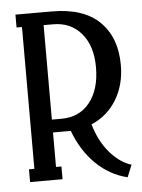

<svg xmlns="http://www.w3.org/2000/svg" viewBox="-51 -721 575 777"><g transform="rotate(-5 236.5 -332.5)"><path d="M309.1 -210.9Q329.1 -141.1 369.6 -94.5Q410.2 -47.9 456.1 -34.2L436 15.1Q364.7 -2 309.3 -55.7Q253.9 -109.4 223.1 -191.9H209H150.9V-51.8H172.9V0H41V-51.8H63V-627.9H41V-680.2H189Q317.4 -680.2 382.8 -616Q448.2 -551.8 448.2 -439.9Q448.2 -359.9 411.4 -299.3Q374.5 -238.8 309.1 -210.9ZM150.9 -244.1H189.9Q263.2 -244.1 305.2 -297.1Q347.2 -350.1 347.2 -439.9Q347.2 -526.4 304.2 -577.1Q261.2 -627.9 189.9 -627.9H150.9Z"/></g></svg>

Font: Margherita Semibold
Style: Regular
Weight: 600
Designer: James Puckett
Foundry: Dunwich Type Founders
Version: Version 1.008;hotconv 1.0.109;makeotfexe 2.5.65596